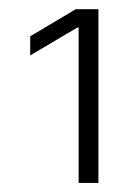

<svg xmlns="http://www.w3.org/2000/svg" viewBox="-20 -842 306 422"><path d="M196.3 -821.8V-439.9H152.8V-781.7H150.4L46.4 -720.2V-762.2L146.5 -821.8Z"/></svg>

Font: Inter 20pt ExtraLight
Style: Regular
Weight: 250
Version: Version 4.001;git-66647c0bb